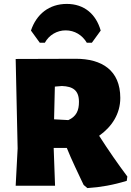

<svg xmlns="http://www.w3.org/2000/svg" viewBox="-20 -948 671 980"><path d="M70 -190 60 0H261L254 -193H321C333 -163 347 -131 363 -97C379 -62 390 -40 395 -29L407 -4L426 12C492 8 559 -4 627 -25L630 -47C582 -111 534 -180 486 -255C551 -301 594 -367 594 -448C594 -590 499 -648 367 -648L60 -647ZM138 -792 183 -730H209C230 -769 271 -793 315 -793C361 -793 400 -769 423 -730H449L494 -792C470 -876 410 -928 321 -928C231 -928 166 -876 138 -792ZM256 -339 260 -506 296 -509C352 -507 383 -487 383 -428C383 -384 370 -354 329 -335Z"/></svg>

Font: Luna Sans Black
Style: Regular
Weight: 900
Designer: Juan Pablo del Peral
Foundry: Huerta Tipografica
Version: Version 2.001; ttfautohint (v1.5)